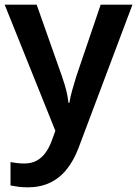

<svg xmlns="http://www.w3.org/2000/svg" viewBox="-20 -562 587 822"><path d="M0 -542H137L245 -236Q252 -216 257.5 -197.5Q263 -179 267 -160Q271 -141 273 -122H277Q281 -147 289.5 -177Q298 -207 307 -236L411 -542H547L316 72Q296 125 265.5 163Q235 201 193.5 220.5Q152 240 100 240Q76 240 57.5 237.5Q39 235 25 232V132Q36 134 51.5 136Q67 138 84 138Q115 138 137.5 125.5Q160 113 175.5 91Q191 69 201 42L217 -2Z"/></svg>

Font: Noto Sans Armenian SemiBold
Style: Regular
Weight: 600
Designer: Monotype Design Team
Foundry: Monotype Imaging Inc.
Version: Version 2.007